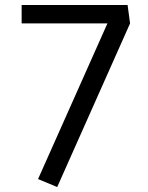

<svg xmlns="http://www.w3.org/2000/svg" viewBox="-20 -744 596 772"><path d="M133 -24 412 -650H67V-724H493L503 -650L210 8Z"/></svg>

Font: SUITE Medium
Style: Regular
Weight: 500
Designer: Sun
Foundry: Sun
Version: Version 2.040